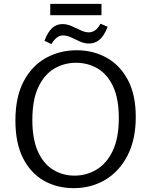

<svg xmlns="http://www.w3.org/2000/svg" viewBox="-20 -968 785 997"><path d="M362 9Q276 9 207.5 -30Q139 -69 99.5 -147Q60 -225 60 -342Q60 -464 102.5 -545Q145 -626 217.5 -666.5Q290 -707 378 -707Q464 -707 533.5 -668.5Q603 -630 644 -553Q685 -476 685 -361Q685 -244 642.5 -161Q600 -78 527 -34.5Q454 9 362 9ZM367 -56Q429 -56 481.5 -87.5Q534 -119 565.5 -185Q597 -251 597 -356Q597 -455 567.5 -518.5Q538 -582 487.5 -612Q437 -642 374 -642Q313 -642 261.5 -611.5Q210 -581 179 -515.5Q148 -450 148 -345Q148 -245 177 -181Q206 -117 256 -86.5Q306 -56 367 -56ZM247 -739 211 -756Q228 -802 251 -822.5Q274 -843 304 -843Q329 -843 353 -832Q377 -821 399.5 -810.5Q422 -800 441 -800Q458 -800 473 -810Q488 -820 502 -845L539 -829Q521 -782 497 -762Q473 -742 443 -742Q418 -742 395 -752.5Q372 -763 350 -773.5Q328 -784 306 -784Q274 -784 247 -739ZM507 -948V-889H241V-948Z"/></svg>

Font: Bitter
Style: Regular
Weight: 400
Designer: Sol Matas, and Bitter project Authors
Foundry: Sol Matas
Version: Version 2.001